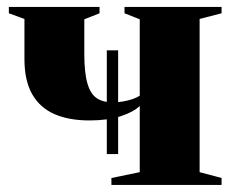

<svg xmlns="http://www.w3.org/2000/svg" viewBox="-20 -522 652 542"><path d="M294.5 0V-19.5L374.5 -36V-223Q357.5 -206 321 -194Q284.5 -182 232.5 -182Q174.5 -182 133.5 -200Q92.5 -218 70.8 -256.2Q49 -294.5 49 -355.5V-468.5L5 -484.5V-502.5H261V-484.5L218 -467.5V-370.5Q218 -316.5 226.8 -286.5Q235.5 -256.5 253.2 -244.8Q271 -233 298 -233Q312.5 -233 327 -235.5Q341.5 -238 354 -242.2Q366.5 -246.5 374.5 -252V-467.5L331.5 -484.5V-502.5H605.5V-484.5L543.5 -468.5V-36L605.5 -19.5V0ZM281.5 -87V-380H313.5V-87Z"/></svg>

Font: Merriweather 144pt Black
Style: Regular
Weight: 900
Version: Version 2.100